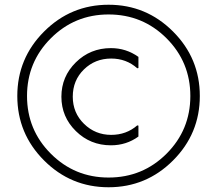

<svg xmlns="http://www.w3.org/2000/svg" viewBox="-20 -780 916 810"><path d="M710 -103Q597 10 438 10Q279 10 166 -103Q53 -216 53 -375Q53 -534 166 -647Q279 -760 438 -760Q597 -760 710 -647Q823 -534 823 -375Q823 -216 710 -103ZM438 -31Q582 -31 682.5 -131.5Q783 -232 783 -375Q783 -518 682.5 -618.5Q582 -719 438 -719Q295 -719 194.5 -618.5Q94 -518 94 -375Q94 -232 194.5 -131.5Q295 -31 438 -31ZM448 -167Q361 -167 300 -227Q239 -287 239 -372Q239 -457 300 -517Q361 -577 448 -577Q512 -577 564 -540V-493L559 -492Q513 -533 449 -533Q381 -533 334 -487Q287 -441 287 -372Q287 -304 334.5 -257.5Q382 -211 449 -211Q513 -211 559 -251L564 -250V-204Q513 -167 448 -167Z"/></svg>

Font: Orkney Light
Style: Regular
Weight: 300
Designer: Samuel Oakes and Alfredo Marco Pradil
Foundry: Alfredo Marco Pradil
Version: 1.0; ttfautohint (v1.5)